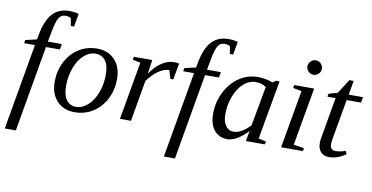

<svg xmlns="http://www.w3.org/2000/svg" viewBox="-84 -939 2688 1387"><g transform="rotate(10 1260.5 -245.5)"><path d="M92.3 212.9H11.2L121.1 -418H42L45.9 -441.9L128.9 -460.9L134.8 -493.2Q154.3 -602.1 200.4 -653.1Q246.6 -704.1 325.2 -704.1Q362.8 -704.1 393.1 -694.8L376 -599.1H352.1L342.8 -654.8Q328.6 -665 301.8 -665Q272 -665 254.9 -639.4Q237.8 -613.8 223.1 -535.2L209 -459H311L304.2 -418H202.1Z M393.6 -166Q393.6 -100.1 419.2 -65.2Q444.8 -30.3 490.7 -30.3Q535.2 -30.3 575.4 -65.9Q615.7 -101.6 639.2 -163.3Q662.6 -225.1 662.6 -295.9Q662.6 -363.3 637 -398.2Q611.3 -433.1 563.5 -433.1Q519 -433.1 479.2 -397.5Q439.5 -361.8 416.5 -300Q393.6 -238.3 393.6 -166ZM486.3 9.8Q405.3 9.8 356.4 -42.2Q307.6 -94.2 307.6 -182.6Q307.6 -261.2 341.3 -328.1Q375 -395 434.8 -433.1Q494.6 -471.2 569.3 -471.2Q650.4 -471.2 699.2 -419.2Q748 -367.2 748 -278.8Q748 -200.2 714.4 -133.3Q680.7 -66.4 620.8 -28.3Q561 9.8 486.3 9.8Z M1131.3 -471.2Q1155.8 -471.2 1169.9 -467.3L1148.4 -347.2H1127.4L1108.9 -409.2Q1069.8 -409.2 1028.1 -379.4Q986.3 -349.6 951.7 -300.8L899.4 0H818.4L893.1 -424.8L835.4 -437L839.4 -459H974.6L959.5 -355.5Q996.1 -410.6 1041.3 -440.9Q1086.4 -471.2 1131.3 -471.2Z M1259.3 212.9H1178.2L1288.1 -418H1209L1212.9 -441.9L1295.9 -460.9L1301.8 -493.2Q1321.3 -602.1 1367.4 -653.1Q1413.6 -704.1 1492.2 -704.1Q1529.8 -704.1 1560.1 -694.8L1543 -599.1H1519L1509.8 -654.8Q1495.6 -665 1468.8 -665Q1439 -665 1421.9 -639.4Q1404.8 -613.8 1390.1 -535.2L1376 -459H1478L1471.2 -418H1369.1Z M1830.1 -34.2 1885.3 -22 1881.3 0H1742.2L1756.3 -76.2Q1673.8 10.3 1605.5 10.3Q1546.4 10.3 1510.5 -33.2Q1474.6 -76.7 1474.6 -152.8Q1474.6 -238.3 1512 -312.7Q1549.3 -387.2 1611.8 -429Q1674.3 -470.7 1747.6 -470.7Q1806.6 -470.7 1858.9 -450.2L1880.9 -466.8H1907.2ZM1815.9 -408.7Q1796.9 -421.9 1780.3 -427Q1763.7 -432.1 1739.3 -432.1Q1690.4 -432.1 1649.7 -395.3Q1608.9 -358.4 1585.4 -295.9Q1562 -233.4 1562 -165.5Q1562 -113.3 1583.5 -82Q1605 -50.8 1642.1 -50.8Q1697.3 -50.8 1762.7 -118.7Z M2087.4 -34.2 2164.1 -22 2160.2 0H2000.5L2075.2 -424.8L2012.2 -437L2016.1 -459H2162.1ZM2192.4 -608.9Q2192.4 -587.4 2176.8 -571.8Q2161.1 -556.2 2139.2 -556.2Q2117.7 -556.2 2102.1 -571.8Q2086.4 -587.4 2086.4 -608.9Q2086.4 -630.9 2102.1 -646.5Q2117.7 -662.1 2139.2 -662.1Q2161.1 -662.1 2176.8 -646.5Q2192.4 -630.9 2192.4 -608.9Z M2351.6 -85Q2351.6 -63 2362.5 -52Q2373.5 -41 2390.6 -41Q2426.3 -41 2464.8 -55.7L2475.1 -32.7Q2415 9.8 2353.5 9.8Q2314.9 9.8 2292.7 -13.7Q2270.5 -37.1 2270.5 -79.1Q2270.5 -93.3 2273.2 -112.5Q2275.9 -131.8 2326.7 -418H2266.6L2270.5 -439.9L2335.4 -459L2402.3 -563H2433.6L2415.5 -459H2520.5L2512.7 -418H2407.7L2360.4 -149.9Q2351.6 -105 2351.6 -85Z"/></g></svg>

Font: Liberation Serif
Style: Italic
Weight: 400
Italic angle: -16.333°
Designer: Steve Matteson
Foundry: Ascender Corporation
Version: Version 2.1.5